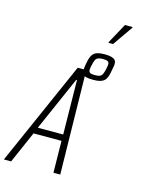

<svg xmlns="http://www.w3.org/2000/svg" viewBox="-170 -1128 998 1227"><g transform="rotate(15 329.5 -515.0)"><path d="M-24 0 280 -688H337L349 0H304L301 -210H116L24 0ZM133 -252H301L296 -611H291ZM395 -639Q365 -639 349 -643.5Q333 -648 326 -657.5Q319 -667 319 -682Q319 -691 321 -702.5Q323 -714 325 -727Q329 -751 335 -768Q341 -785 351.5 -795.5Q362 -806 379.5 -811Q397 -816 424 -816Q454 -816 471 -811Q488 -806 495 -797Q502 -788 502 -772Q502 -763 499.5 -752Q497 -741 495 -727Q491 -703 485 -686Q479 -669 468.5 -659Q458 -649 440.5 -644Q423 -639 395 -639ZM397 -671Q420 -671 431 -676Q442 -681 447.5 -693Q453 -705 458 -727Q460 -738 461.5 -745.5Q463 -753 463 -760Q463 -773 454 -778.5Q445 -784 422 -784Q401 -784 389.5 -779Q378 -774 372.5 -762Q367 -750 362 -727Q360 -717 358.5 -709Q357 -701 357 -695Q357 -682 366 -676.5Q375 -671 397 -671ZM429 -893V-898L501 -1030H551V-1025L459 -893Z"/></g></svg>

Font: Saira Condensed ExtraLight
Style: Italic
Weight: 250
Width: 3
Italic angle: -12°
Designer: Hector Gatti with collaboration of the Omnibus-Type team
Foundry: Omnibus-Type
Version: Version 1.101